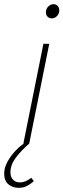

<svg xmlns="http://www.w3.org/2000/svg" viewBox="-68 -688 304 920"><path d="M22 212Q-8 212 -28 195Q-48 178 -48 144Q-48 117 -33.5 89.5Q-19 62 2.5 38.5Q24 15 46 0H44L140 -478H168L72 0Q33 34 7.5 68Q-18 102 -18 138Q-18 160 -5.5 173Q7 186 26 186Q41 186 53.5 181Q66 176 82 164L94 180Q76 196 59 204Q42 212 22 212ZM180 -600Q168 -600 160 -608Q152 -616 152 -628Q152 -646 163.5 -657Q175 -668 188 -668Q200 -668 208 -660Q216 -652 216 -638Q216 -622 205 -611Q194 -600 180 -600Z"/></svg>

Font: Source Sans 3 ExtraLight ExtraLight
Style: Italic
Weight: 250
Italic angle: -11°
Version: Version 3.052;hotconv 1.1.0;makeotfexe 2.6.0